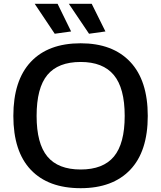

<svg xmlns="http://www.w3.org/2000/svg" viewBox="-20 -977 845 1007"><path d="M403 10Q233 10 141.5 -86.5Q50 -183 50 -369Q50 -555 141.5 -652.5Q233 -750 403 -750Q571 -750 663 -652.5Q755 -555 755 -369Q755 -183 663 -86.5Q571 10 403 10ZM403 -88Q521 -88 577.5 -156Q634 -224 634 -369Q634 -515 577 -583.5Q520 -652 403 -652Q285 -652 228.5 -584Q172 -516 172 -369Q172 -224 228.5 -156Q285 -88 403 -88ZM267 -800 162 -957H282L353 -812ZM447 -800 341 -957H461L533 -812Z"/></svg>

Font: Encode Sans Wide
Style: Medium
Weight: 500
Designer: Pablo Impallari, Andres Torresi
Foundry: Pablo Impallari, Andres Torresi
Version: Version 1.000; ttfautohint (v1.00) -l 8 -r 50 -G 200 -x 14 -